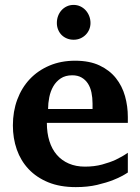

<svg xmlns="http://www.w3.org/2000/svg" viewBox="-20 -746 569 778"><path d="M355 -326.2Q355 -350.1 350.6 -371.1Q346.2 -392.1 336.2 -407.5Q326.2 -422.9 310.5 -431.9Q294.9 -440.9 272.9 -440.9Q245.1 -440.9 226.3 -428.5Q207.5 -416 196 -396.2Q184.6 -376.5 179.7 -352.1Q174.8 -327.6 174.8 -304.2H355ZM498 -46.9Q472.2 -29.8 439.9 -17.1Q412.1 -5.9 373.5 3.2Q335 12.2 287.1 12.2Q223.1 12.2 175.5 -7.3Q127.9 -26.9 95.9 -60.8Q64 -94.7 48.1 -140.1Q32.2 -185.5 32.2 -237.8Q32.2 -294.4 50 -342.5Q67.9 -390.6 100.8 -425.5Q133.8 -460.4 180.4 -480.2Q227.1 -500 284.2 -500Q342.8 -500 383.5 -480.7Q424.3 -461.4 449.7 -429.4Q475.1 -397.5 486.6 -356.4Q498 -315.4 498 -272V-248H169.9Q169.9 -207 180.2 -174.3Q190.4 -141.6 210.2 -118.7Q230 -95.7 258.8 -83.3Q287.6 -70.8 324.2 -70.8Q362.3 -70.8 393.8 -79.3Q425.3 -87.9 448.7 -98.6Q475.6 -111.3 498 -127ZM346.7 -652.8Q346.7 -639.2 341.6 -626.7Q336.4 -614.3 327.1 -605Q317.9 -595.7 305.4 -590.3Q293 -585 278.3 -585Q263.7 -585 251.2 -590.1Q238.8 -595.2 229.7 -604.2Q220.7 -613.3 215.6 -625.7Q210.4 -638.2 210.4 -652.8Q210.4 -668 215.3 -681.2Q220.2 -694.3 229.2 -704.3Q238.3 -714.4 250.7 -720.2Q263.2 -726.1 278.3 -726.1Q292.5 -726.1 304.9 -720.5Q317.4 -714.8 326.7 -704.8Q335.9 -694.8 341.3 -681.4Q346.7 -668 346.7 -652.8Z"/></svg>

Font: Charis SIL Eur
Style: Bold
Weight: 700
Foundry: SIL International
Version: Version 5.000